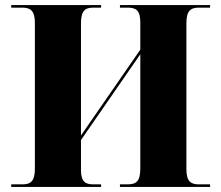

<svg xmlns="http://www.w3.org/2000/svg" viewBox="-20 -734 869 754"><path d="M24 0H377V-10H347C315 -10 298 -20 298 -67V-184L531 -521V-72C531 -21 514 -10 481 -10H451V0H805V-10H762C730 -10 712 -20 712 -70V-642C712 -693 729 -704 762 -704H805V-714H451V-704H481C514 -704 531 -694 531 -645V-539L298 -202V-642C298 -693 315 -704 347 -704H377V-714H24V-704H67C99 -704 117 -693 117 -644V-72C117 -21 100 -10 67 -10H24Z"/></svg>

Font: Noto Serif Display ExtraBold
Style: Regular
Weight: 800
Designer: Monotype Design Team
Foundry: Monotype Imaging Inc.
Version: Version 2.009